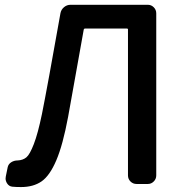

<svg xmlns="http://www.w3.org/2000/svg" viewBox="-20 -756 758 789"><path d="M66.4 12.7Q44.9 12.7 30.8 11.2Q16.6 9.8 8.8 -2.9Q2.9 -12.7 2.9 -22.5Q2.9 -26.4 3.9 -31.2L11.7 -69.3Q14.6 -82 26.4 -89.4Q38.1 -96.7 52.7 -96.7Q74.2 -97.7 88.4 -109.4Q102.5 -121.1 119.1 -164.1Q135.7 -207 152.3 -287.1Q173.8 -393.6 228.5 -702.1Q231.4 -716.8 243.2 -726.6Q254.9 -736.3 269.5 -736.3H587.9Q601.6 -736.3 611.8 -726.1Q622.1 -715.8 622.1 -701.2V-35.2Q622.1 -20.5 611.8 -10.3Q601.6 0 587.9 0H541Q526.4 0 516.1 -10.3Q505.9 -20.5 505.9 -35.2V-634.8Q505.9 -638.7 502 -638.7H329.1Q325.2 -638.7 324.2 -634.8Q312.5 -571.3 291.5 -452.1Q270.5 -333 259.8 -275.4Q238.3 -160.2 211.4 -97.2Q184.6 -34.2 150.9 -10.7Q117.2 12.7 66.4 12.7Z"/></svg>

Font: Gen Jyuu GothicL Medium
Style: Regular
Weight: 500
Designer: [Source Han Sans]
Ryoko NISHIZUKA  (kana & ideographs); Paul D. Hunt (Latin, Greek & Cyrillic); Wenlong ZHANG  (bopomofo
Version: Version 1.002.20150607